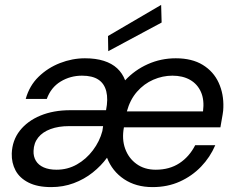

<svg xmlns="http://www.w3.org/2000/svg" viewBox="-20 -752 966 784"><path d="M189 12Q133 12 96.5 -6.5Q60 -25 43.5 -56Q27 -87 28 -125Q30 -179 61 -218.5Q92 -258 145 -280Q198 -302 267 -302H413Q422 -347 414 -379Q406 -411 381.5 -427Q357 -443 315 -443Q267 -443 227.5 -419Q188 -395 171 -348H85Q100 -402 137.5 -438.5Q175 -475 225 -494.5Q275 -514 327 -514Q371 -514 404 -503.5Q437 -493 458.5 -473Q480 -453 491 -424Q530 -466 583.5 -490Q637 -514 698 -514Q764 -514 808 -487Q852 -460 873 -414Q894 -368 892 -313Q892 -301 889 -284Q886 -267 883.5 -252.5Q881 -238 880 -232H486Q477 -184 491 -145Q505 -106 537.5 -82.5Q570 -59 616 -59Q672 -59 712.5 -85.5Q753 -112 777 -159H859Q838 -110 801 -71.5Q764 -33 714 -10.5Q664 12 603 12Q535 12 486.5 -20.5Q438 -53 417 -108Q393 -75 358.5 -47.5Q324 -20 281 -4Q238 12 189 12ZM211 -59Q256 -59 294 -80.5Q332 -102 359.5 -138.5Q387 -175 398 -217L401 -237H262Q219 -237 186.5 -225Q154 -213 136 -190.5Q118 -168 117 -136Q116 -113 126.5 -95.5Q137 -78 158.5 -68.5Q180 -59 211 -59ZM498 -297H809Q815 -344 800.5 -376.5Q786 -409 756 -426Q726 -443 684 -443Q644 -443 606 -426.5Q568 -410 539.5 -377.5Q511 -345 498 -297ZM422 -543 421 -605 638 -732 640 -660Z"/></svg>

Font: DM Sans 16pt
Style: Italic
Weight: 400
Italic angle: -10°
Version: Version 4.004;gftools[0.9.30]